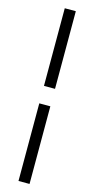

<svg xmlns="http://www.w3.org/2000/svg" viewBox="-148 -821 519 1057"><g transform="rotate(15 111.5 -292.0)"><path d="M80.1 200.2V-242.2H143.1V200.2ZM80.1 -341.8V-784.2H143.1V-341.8Z"/></g></svg>

Font: Abel
Style: Regular
Weight: 400
Designer: Matthew Desmond
Foundry: Matthew Desmond
Version: Version 1.003